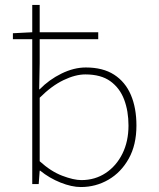

<svg xmlns="http://www.w3.org/2000/svg" viewBox="-20 -742 640 774"><path d="M306 12Q269 12 224 -6Q179 -24 142 -54H140L136 0H110V-722H140V-488L138 -382H140Q178 -421 228 -445.5Q278 -470 326 -470Q395 -470 440 -441Q485 -412 507.5 -359.5Q530 -307 530 -236Q530 -158 499 -102.5Q468 -47 417 -17.5Q366 12 306 12ZM308 -16Q363 -16 406 -44.5Q449 -73 473.5 -122.5Q498 -172 498 -236Q498 -294 480.5 -340.5Q463 -387 425 -414.5Q387 -442 324 -442Q284 -442 236 -419Q188 -396 140 -348V-92Q185 -51 231 -33.5Q277 -16 308 -16ZM32 -584V-608L110 -612H376V-584Z"/></svg>

Font: Source Code Pro ExtraLight
Style: Regular
Weight: 200
Monospace: yes
Designer: Paul D. Hunt, Teo Tuominen
Foundry: Adobe
Version: Version 1.026;hotconv 1.1.0;makeotfexe 2.6.0